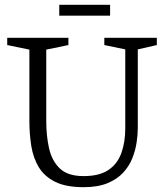

<svg xmlns="http://www.w3.org/2000/svg" viewBox="-20 -767 689 797"><path d="M327 10Q253 10 208.5 -12.5Q164 -35 141 -73Q118 -111 110 -160.5Q102 -210 102 -264V-561L10 -580V-610H264V-580L172 -561V-264Q172 -204 183.5 -152Q195 -100 228 -68Q261 -36 327 -36Q392 -36 429.5 -61Q467 -86 483.5 -131Q500 -176 500 -235V-562L413 -580V-610H631V-580L552 -562V-236Q552 -208 547 -175Q542 -142 529 -109.5Q516 -77 491 -50Q466 -23 426 -6.5Q386 10 327 10ZM226 -702V-747H437V-702Z"/></svg>

Font: Manuale Light
Style: Regular
Weight: 300
Designer: Eduardo Tunni / Pablo Cosgaya
Foundry: Eduardo Tunni / Pablo Cosgaya
Version: Version 1.002